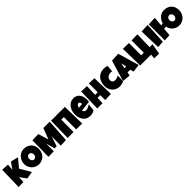

<svg xmlns="http://www.w3.org/2000/svg" viewBox="697 -3097 5626 5626"><g transform="rotate(-45 3510.5 -284.0)"><path d="M625 -630.9 409.2 -374 607.4 -38.1 380.9 2 232.4 -199.2 224.6 -7.8 21.5 0 37.1 -699.2 264.6 -686.5 247.1 -485.4 388.7 -689.5Z M1231 -374Q1231 -329.6 1220.7 -288.3Q1210.4 -247.1 1191.2 -210.9Q1171.9 -174.8 1144.3 -144.8Q1116.7 -114.7 1082.3 -93.3Q1047.9 -71.8 1007.3 -59.8Q966.8 -47.9 921.4 -47.9Q877.4 -47.9 837.6 -59.1Q797.9 -70.3 763.2 -90.6Q728.5 -110.8 700.4 -139.4Q672.4 -168 652.6 -202.9Q632.8 -237.8 621.8 -277.8Q610.8 -317.9 610.8 -361.3Q610.8 -403.8 621.1 -444.6Q631.3 -485.4 650.6 -521.5Q669.9 -557.6 697.3 -587.9Q724.6 -618.2 758.5 -640.1Q792.5 -662.1 832 -674.3Q871.6 -686.5 915.5 -686.5Q986.3 -686.5 1044.7 -664.6Q1103 -642.6 1144.3 -601.8Q1185.5 -561 1208.3 -503.2Q1231 -445.3 1231 -374ZM1014.2 -361.3Q1014.2 -382.3 1008.1 -402.1Q1002 -421.9 990.2 -437.3Q978.5 -452.6 961.2 -462.2Q943.8 -471.7 921.4 -471.7Q898.4 -471.7 880.4 -463.4Q862.3 -455.1 849.4 -440.7Q836.4 -426.3 829.6 -407Q822.8 -387.7 822.8 -366.2Q822.8 -345.7 828.6 -325.2Q834.5 -304.7 846.2 -288.1Q857.9 -271.5 875.2 -261.2Q892.6 -251 915.5 -251Q938.5 -251 956.8 -260Q975.1 -269 987.8 -284.4Q1000.5 -299.8 1007.3 -319.8Q1014.2 -339.8 1014.2 -361.3Z M2020 -711.9 1975.1 4.9 1752.4 14.6 1754.4 -363.3 1653.8 -58.6H1567.9L1490.7 -331.1L1489.7 -14.6L1264.2 -7.8L1273.9 -682.6L1524.9 -692.4L1624.5 -369.1L1757.3 -711.9Z M2353.5 -514.6 2299.3 -511.7V-4.9L2052.2 0L2067.9 -704.1H2638.7L2654.3 0L2407.2 -4.9V-511.7Z M3250.5 -394.5Q3250.5 -352.1 3244.6 -309.6Q3161.1 -304.2 3078.6 -292.2Q2996.1 -280.3 2913.6 -268.6Q2926.3 -233.4 2953.4 -212.4Q2980.5 -191.4 3018.1 -191.4Q3037.6 -191.4 3060.8 -198.7Q3084 -206.1 3106.9 -217Q3129.9 -228 3150.9 -240.7Q3171.9 -253.4 3187 -263.7L3163.6 -42Q3144.5 -27.3 3122.3 -17.1Q3100.1 -6.8 3076.2 -0.5Q3052.2 5.9 3027.8 8.8Q3003.4 11.7 2980 11.7Q2931.6 11.7 2891.6 -1.5Q2851.6 -14.6 2819.1 -38.3Q2786.6 -62 2762.2 -94.2Q2737.8 -126.5 2721.7 -164.6Q2705.6 -202.6 2697.3 -245.1Q2689 -287.6 2689 -331.1Q2689 -376.5 2697.3 -421.9Q2705.6 -467.3 2722.4 -509.3Q2739.3 -551.3 2764.9 -587.2Q2790.5 -623 2824.7 -649.9Q2858.9 -676.8 2902.1 -691.9Q2945.3 -707 2997.6 -707Q3041 -707 3076.9 -695.1Q3112.8 -683.1 3140.9 -661.9Q3168.9 -640.6 3189.7 -611.3Q3210.4 -582 3223.9 -547.1Q3237.3 -512.2 3243.9 -473.4Q3250.5 -434.6 3250.5 -394.5ZM3055.2 -419.9Q3055.2 -433.6 3052.2 -448Q3049.3 -462.4 3042.7 -474.1Q3036.1 -485.8 3025.4 -493.4Q3014.6 -501 2998.5 -501Q2979 -501 2964.1 -490.5Q2949.2 -480 2938.5 -464.1Q2927.7 -448.2 2920.9 -429.7Q2914.1 -411.1 2910.6 -395.5L3055.2 -409.2Z M3861.8 -19.5 3617.7 -7.8 3615.7 -213.9H3503.4L3496.6 0H3277.8L3296.4 -686.5L3528.8 -675.8L3514.2 -325.2H3622.6L3623.5 -692.4L3846.2 -686.5Z M4374 -667 4356.4 -460.9Q4342.3 -464.8 4328.6 -466.3Q4314.9 -467.8 4300.8 -467.8Q4266.1 -467.8 4234.6 -459Q4203.1 -450.2 4179 -432.1Q4154.8 -414.1 4140.4 -386.5Q4126 -358.9 4126 -321.3Q4126 -293.9 4134 -273.7Q4142.1 -253.4 4157 -240Q4171.9 -226.6 4193.1 -219.7Q4214.4 -212.9 4240.2 -212.9Q4258.3 -212.9 4277.3 -216.6Q4296.4 -220.2 4315.4 -226.6Q4334.5 -232.9 4352.1 -241.2Q4369.6 -249.5 4384.8 -258.8L4377 -29.3Q4357.9 -19.5 4335.9 -12Q4314 -4.4 4290.8 1.2Q4267.6 6.8 4244.4 9.8Q4221.2 12.7 4200.2 12.7Q4130.9 12.7 4074 -13.2Q4017.1 -39.1 3976.3 -83.7Q3935.5 -128.4 3913.1 -187.5Q3890.6 -246.6 3890.6 -313.5Q3890.6 -393.6 3913.3 -462.9Q3936 -532.2 3980.2 -583.3Q4024.4 -634.3 4089.6 -663.3Q4154.8 -692.4 4239.3 -692.4Q4272.9 -692.4 4307.6 -687Q4342.3 -681.6 4374 -667Z M5036.6 -42 4794.4 -10.7 4765.1 -121.1H4653.8L4629.4 -10.7L4380.4 -35.2L4574.7 -685.5L4846.2 -699.2ZM4747.6 -270.5 4710.4 -440.4 4674.3 -270.5Z M5509.8 0H5059.1L5043.5 -704.1L5290.5 -699.2V-192.4L5344.7 -189.5L5398.4 -192.4V-699.2L5645.5 -704.1L5633.8 -182.1L5752.4 -188.5L5696.3 144.5L5495.6 140.6Z M6052.2 -687.5 6018.1 -22.5 5812 -11.7 5792.5 -673.8Z M6795.4 -332Q6795.4 -353 6789.3 -372.8Q6783.2 -392.6 6771.5 -408Q6759.8 -423.3 6742.4 -432.9Q6725.1 -442.4 6702.6 -442.4Q6679.7 -442.4 6661.6 -434.1Q6643.6 -425.8 6630.6 -411.4Q6617.7 -397 6610.8 -377.7Q6604 -358.4 6604 -336.9Q6604 -316.4 6609.9 -295.9Q6615.7 -275.4 6627.4 -258.8Q6639.2 -242.2 6656.5 -231.9Q6673.8 -221.7 6696.8 -221.7Q6719.7 -221.7 6738 -230.7Q6756.3 -239.7 6769 -255.1Q6781.7 -270.5 6788.6 -290.5Q6795.4 -310.5 6795.4 -332ZM6400.9 -409.2Q6401.4 -412.1 6402.3 -415.5Q6412.6 -456.1 6431.9 -492.2Q6451.2 -528.3 6478.5 -558.6Q6505.9 -588.9 6539.8 -610.8Q6573.7 -632.8 6613.3 -645Q6652.8 -657.2 6696.8 -657.2Q6767.6 -657.2 6825.9 -635.3Q6884.3 -613.3 6925.5 -572.5Q6966.8 -531.7 6989.5 -473.9Q7012.2 -416 7012.2 -344.7Q7012.2 -300.3 7002 -259Q6991.7 -217.8 6972.4 -181.6Q6953.1 -145.5 6925.5 -115.5Q6897.9 -85.4 6863.5 -64Q6829.1 -42.5 6788.6 -30.5Q6748 -18.6 6702.6 -18.6Q6658.7 -18.6 6618.9 -29.8Q6579.1 -41 6544.4 -61.3Q6509.8 -81.5 6481.7 -110.1Q6453.6 -138.7 6433.8 -173.6Q6414.1 -208.5 6403.3 -248.5Q6399.9 -259.3 6397.9 -270.5L6313.5 -267.1L6293.9 -22.5L6087.9 -11.7V-673.8L6347.7 -687.5L6324.2 -397Z"/></g></svg>

Font: Luckiest Guy RUS-BEL-UKR
Style: Regular
Weight: 400
Designer: Astigmatic (AOETI)
Foundry: Astigmatic (AOETI)
Version: Version 1.00 March 11, 2019, initial release